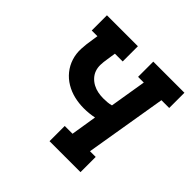

<svg xmlns="http://www.w3.org/2000/svg" viewBox="-142 -657 785 785"><g transform="rotate(45 250.0 -265.0)"><path d="M247 0V-88H292L310 -200Q296 -197 281 -195.5Q266 -194 251 -194Q222 -194 195 -200.5Q168 -207 144.5 -221Q121 -235 104 -256Q87 -277 78.5 -303.5Q70 -330 71.5 -359Q73 -388 78 -416L82 -442H49V-530H228V-442H183L177 -402Q174 -385 173.5 -368.5Q173 -352 178 -337.5Q183 -323 193.5 -311.5Q204 -300 218 -292.5Q232 -285 247.5 -282Q263 -279 279 -279Q291 -279 302 -280Q313 -281 324 -284L350 -442H317V-530H497V-442H452L393 -88H426V0Z"/></g></svg>

Font: Iosevka Slab Semibold Oblique
Style: Regular
Weight: 600
Italic angle: -9°
Monospace: yes
Designer: Belleve Invis
Foundry: Belleve Invis
Version: Version 11.1.1; ttfautohint (v1.8.3)